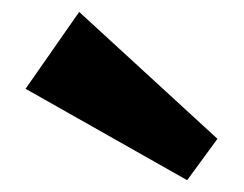

<svg xmlns="http://www.w3.org/2000/svg" viewBox="-20 -893 409 322"><path d="M112.8 -873 344.7 -660.2 293.9 -590.8 22.9 -744.1Z"/></svg>

Font: Angkor
Style: Regular
Weight: 400
Designer: Danh Hong
Foundry: Danh Hong
Version: Version 8.000; ttfautohint (v1.8.3)